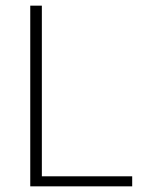

<svg xmlns="http://www.w3.org/2000/svg" viewBox="-20 -659 521 679"><path d="M128 0H87V-639H128ZM106 -35.5H447.5V0H106Z"/></svg>

Font: Anek Bangla Medium ExtraLight
Style: Regular
Weight: 250
Version: Version 1.003